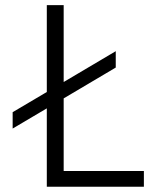

<svg xmlns="http://www.w3.org/2000/svg" viewBox="-20 -713 626 733"><path d="M28.3 -222.2 158.7 -299.3V0H529.3V-60.1H223.1V-337.4L421.9 -455.1V-517.6L223.1 -399.9V-693.4H158.7V-361.8L28.3 -284.7Z"/></svg>

Font: Cascadia Mono NF Light
Style: Regular
Weight: 300
Monospace: yes
Designer: Aaron Bell
Foundry: Saja Typeworks
Version: Version 2404.023